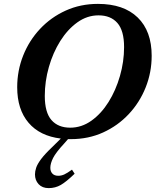

<svg xmlns="http://www.w3.org/2000/svg" viewBox="-20 -703 800 988"><path d="M239 160.5Q239 179 249.5 190.2Q260 201.5 280 201.5Q295.5 201.5 310.5 194.8Q325.5 188 350.5 170L364 191Q321 232.5 292.8 248.8Q264.5 265 230.5 265Q197.5 265 178.8 244.8Q160 224.5 160 194.5Q160 179 166 160.5Q172 142 191 116.2Q210 90.5 250 52.5L293 10Q185 -3 126.8 -71.5Q68.5 -140 68.5 -254Q68.5 -339.5 99.2 -417Q130 -494.5 186 -554.2Q242 -614 318 -648.5Q394 -683 484 -683Q616.5 -683 688.5 -613Q760.5 -543 760.5 -416Q760.5 -330.5 729.5 -253Q698.5 -175.5 642.5 -115.8Q586.5 -56 510.8 -21.5Q435 13 344.5 13Q337 13 330 13L312 33.5Q267.5 81.5 253.2 110Q239 138.5 239 160.5ZM210.5 -209.5Q210.5 -124.5 244.8 -85.2Q279 -46 341.5 -46Q400 -46 450.5 -82Q501 -118 538.5 -178Q576 -238 597.2 -311.8Q618.5 -385.5 618.5 -460.5Q618.5 -545.5 584 -584.8Q549.5 -624 487 -624Q428.5 -624 378.2 -588Q328 -552 290.2 -492Q252.5 -432 231.5 -358.2Q210.5 -284.5 210.5 -209.5Z"/></svg>

Font: Newsreader Text
Style: Bold Italic
Weight: 700
Italic angle: -17°
Designer: Hugues Gentile
Foundry: Production Type
Version: Version 1.001